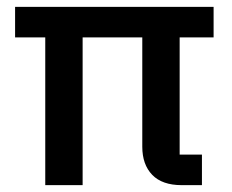

<svg xmlns="http://www.w3.org/2000/svg" viewBox="-20 -540 676 560"><path d="M504 -89H569V0H510Q453 0 424 -30Q395 -60 395 -112V-431H221V0H112V-431H24V-520H603V-431H504Z"/></svg>

Font: IBM Plex Sans Hebrew Medm
Style: Regular
Weight: 500
Designer: Mike Abbink, Paul van der Laan, Pieter van Rosmalen, Yanek Iontef
Foundry: Bold Monday
Version: Version 1.3